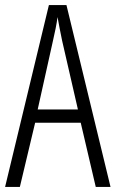

<svg xmlns="http://www.w3.org/2000/svg" viewBox="-20 -785 454 754"><path d="M356 -51H414L241 -765H172L0 -51H58L118 -303H297ZM224 -625 286 -355H128L188 -625C196 -660 202 -688 206 -718C211 -688 217 -660 224 -625Z"/></svg>

Font: Noto Sans Tamil UI ExtraCondensed Light
Style: Regular
Weight: 300
Width: 2
Designer: Jelle Bosma - Monotype Design Team
Foundry: Monotype Imaging Inc.
Version: Version 2.004